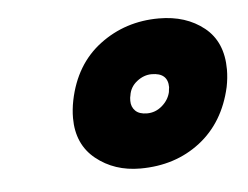

<svg xmlns="http://www.w3.org/2000/svg" viewBox="-32 -771 410 318"><g transform="rotate(-5 173.5 -612.5)"><path d="M190 -490Q147 -490 116.5 -514.5Q86 -539 86 -583Q86 -597 89 -612Q101 -671 143.5 -703Q186 -735 242 -735Q287 -735 317 -711Q347 -687 347 -641Q347 -627 344 -612Q331 -554 289.5 -522Q248 -490 190 -490ZM209 -580Q223 -580 234 -589.5Q245 -599 248 -612Q248 -614 248.5 -616.5Q249 -619 249 -620Q249 -644 222 -644Q209 -644 197.5 -635Q186 -626 184 -612Q183 -609 183 -603Q183 -593 189.5 -586.5Q196 -580 209 -580Z"/></g></svg>

Font: Kanit Black
Style: Italic
Weight: 900
Italic angle: -12°
Designer: Katatrad Team
Foundry: CadsonDemak
Version: Version 2.000; ttfautohint (v1.8.3)